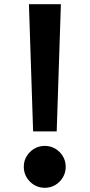

<svg xmlns="http://www.w3.org/2000/svg" viewBox="-20 -880 428 916"><path d="M138 -253 118 -860H270.5L250.5 -253ZM193.5 16Q166 16 143.2 2.5Q120.5 -11 107 -33.8Q93.5 -56.5 93.5 -84Q93.5 -112 107 -134.5Q120.5 -157 143.2 -170.5Q166 -184 193.5 -184Q221.5 -184 244 -170.5Q266.5 -157 280 -134.5Q293.5 -112 293.5 -84Q293.5 -56.5 280 -33.8Q266.5 -11 244 2.5Q221.5 16 193.5 16Z"/></svg>

Font: Spartan Thin
Style: Bold
Weight: 700
Version: Version 1.004